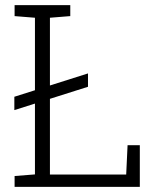

<svg xmlns="http://www.w3.org/2000/svg" viewBox="-20 -731 618 751"><path d="M37.1 0V-42.5L116.7 -48.8V-661.6L37.1 -668V-710.9H116.7H175.3H254.9V-668L175.3 -661.6V-48.3H473.6L479 -163.1H526.9V0ZM36.1 -300.3V-352.5L324.2 -443.8V-391.6Z"/></svg>

Font: Roboto Slab LO Light
Style: Regular
Weight: 300
Designer: Google
Version: Version 2.000